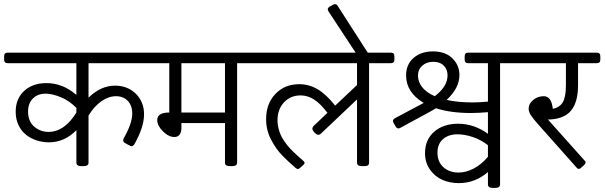

<svg xmlns="http://www.w3.org/2000/svg" viewBox="-45 -804 2925 929"><path d="M694 -549.3Q711.1 -549.3 711.1 -532.3V-515.3Q711.1 -498.2 694 -498.2H383.3V-331.4Q442.7 -389.6 511.3 -389.6Q572.3 -389.6 612.2 -350.4Q652 -311.1 652 -250.9Q652 -188.7 604.8 -105.4Q598.5 -96.7 591.8 -96.7Q588.2 -96.7 581.8 -99.9L560.8 -111.4Q551.3 -116.1 551.3 -124.9Q551.3 -130 553.7 -134.8Q594.9 -207.3 594.9 -254.9Q594.9 -293.3 573.1 -315.9Q551.3 -338.5 516.4 -338.5Q480.8 -338.5 446.1 -314.5Q411.4 -290.5 383.3 -244.9V-17Q383.3 0 358.7 0H349.2Q324.6 0 324.6 -17V-174.4Q267.9 -115.3 190.6 -115.3Q158.9 -115.7 130.6 -125.2Q102.3 -134.8 79.9 -152.8Q57.5 -170.8 44.2 -199.4Q30.9 -227.9 30.9 -263.2Q30.9 -326.2 71.9 -364.1Q113 -401.9 179.5 -401.9Q258.8 -401.9 324.6 -344.8V-498.2H-7.1Q-25 -498.2 -25 -515.3V-532.3Q-25 -549.3 -7.1 -549.3ZM189.1 -165.7Q267.1 -165.7 324.6 -259.6V-281.8Q292.1 -315.5 250.5 -333.1Q208.9 -350.8 175.2 -350.8Q137.9 -350.8 114.3 -327.6Q90.8 -304.4 90.8 -264Q90.8 -218 119.5 -192.2Q148.2 -166.5 189.1 -165.7Z M1206.9 -549.3Q1224.7 -549.3 1224.7 -532.3V-515.3Q1224.7 -498.2 1206.9 -498.2H1102.3V-17Q1102.3 0 1077.7 0H1068.2Q1043.6 0 1043.6 -17V-208.5H832.7V-183.5Q832.7 -165.3 824.4 -153.2Q816.1 -141.1 798.7 -141.1Q770.9 -141.1 743.4 -168.5Q715.8 -195.8 715.8 -223.1Q715.8 -259.6 774.1 -259.6V-498.2H679.3Q661.5 -498.2 661.5 -515.3V-532.3Q661.5 -549.3 679.3 -549.3ZM1043.6 -259.6V-498.2H832.7V-259.6Z M1846.2 -549.3Q1863.3 -549.3 1863.3 -532.3V-515.3Q1863.3 -498.2 1846.2 -498.2H1740.8V-17Q1740.8 -8.3 1735.2 -4.2Q1729.7 0 1716.6 0H1706.7Q1682.5 0 1682.5 -17V-323L1507.7 -157.4Q1502.2 -151.8 1495.8 -151.8Q1487.5 -151.8 1477.6 -161.7L1476 -163.3Q1466.5 -174 1466.5 -181.1Q1466.5 -187.5 1472.8 -195L1539.4 -258Q1504.6 -303.6 1474 -323Q1443.5 -342.4 1409.4 -342.4Q1360.7 -342.4 1329.2 -308.8Q1297.7 -275.1 1297.7 -221.6Q1297.7 -203.3 1302 -185.3Q1306.4 -167.3 1312.5 -152.8Q1318.7 -138.3 1329.6 -122.5Q1340.5 -106.6 1349.4 -95.9Q1358.3 -85.2 1372.4 -71.5Q1386.4 -57.9 1394.6 -50.5Q1402.7 -43.2 1416.2 -31.7L1424.9 -23.4Q1428.5 -19.8 1428.5 -16.3Q1428.5 -10.3 1420.9 -4L1407.1 7.9Q1401.1 13.9 1396 13.9Q1392.8 13.9 1383.7 7.9L1382.9 6.3Q1364.6 -9.5 1352.8 -20.4Q1340.9 -31.3 1322.2 -50.3Q1303.6 -69.4 1291.3 -87.4Q1279 -105.4 1266.9 -127.8Q1254.9 -150.2 1248.7 -175.6Q1242.6 -201 1242.6 -227.9Q1242.6 -302.4 1287.6 -349.6Q1332.5 -396.7 1403.1 -396.7Q1450.3 -396.7 1492.1 -372Q1533.9 -347.2 1576.7 -292.9L1682.5 -392.8V-498.2H1193Q1175.2 -498.2 1175.2 -515.3V-532.3Q1175.2 -549.3 1193 -549.3Z M1696.8 -517.2 1544.2 -749.1Q1541 -755.4 1541 -759.8Q1541 -765.8 1550.1 -772.1L1566.4 -780.8Q1572.7 -784 1575.9 -784Q1583.8 -784 1589 -775.3L1742.4 -536.7Z M2479.2 -549.3Q2497 -549.3 2497 -532.3V-515.3Q2497 -498.2 2479.2 -498.2H2374.6V88.4Q2374.6 105.4 2350 105.4H2340.5Q2315.9 105.4 2315.9 88.4V28.5Q2254.1 82 2174.8 82Q2131.6 82 2095.3 66.2Q2059.1 50.3 2035.3 16.4Q2011.5 -17.4 2011.5 -63.4Q2011.5 -128 2055.9 -166.7Q2100.3 -205.3 2171.6 -205.3Q2248.9 -205.3 2315.9 -156.6V-261.2Q2269.5 -257.2 2233.1 -257.2Q2135.6 -257.2 2064.2 -280.2L2040.8 -266.3L1891.4 -185.1Q1886.6 -182.7 1882.7 -182.7Q1875.1 -182.7 1869.6 -191.4L1858.9 -210.1Q1856.5 -214.8 1856.5 -218.4Q1856.5 -226.7 1866.4 -232.3L2005.2 -306Q1919.9 -356.7 1919.9 -439.2Q1919.9 -492.3 1956.2 -523.8Q1992.5 -555.3 2049.5 -555.3Q2109.8 -555.3 2143.9 -521.8Q2178 -488.3 2178 -440.7Q2178 -378.1 2116.1 -320.7Q2168.8 -308.4 2243 -308.4Q2272.3 -308.4 2315.9 -312.3V-498.2H2221.2Q2203.3 -498.2 2203.3 -515.3V-532.3Q2203.3 -549.3 2221.2 -549.3ZM1977.4 -437.6Q1977.4 -409 1997 -383.1Q2016.6 -357.1 2058.7 -338.5Q2120.5 -385.7 2120.5 -439.2Q2120.5 -468.1 2102.3 -486.5Q2084 -505 2051.5 -505Q2019 -505 1998.2 -486.3Q1977.4 -467.7 1977.4 -437.6ZM2173.2 30.9Q2209.7 30.9 2246.7 11.7Q2283.8 -7.5 2315.9 -45.6V-101.5Q2279.8 -129.2 2240.4 -141.7Q2201 -154.2 2169.2 -154.2Q2125.2 -154.2 2098.5 -130.8Q2071.7 -107.4 2071.7 -65Q2071.7 -20.6 2100.7 5.2Q2129.6 30.9 2173.2 30.9Z M2842.6 -549.3Q2859.7 -549.3 2859.7 -532.3V-515.3Q2859.7 -498.2 2842.6 -498.2H2751.9V-391.2Q2751.9 -309.6 2717.6 -268.3Q2683.3 -227.1 2606.4 -225.5L2782.4 -28.5Q2788.3 -23.8 2788.3 -17.8Q2788.3 -12.3 2780.8 -4.8L2766.2 7.9Q2762.2 13.1 2756.6 13.1Q2748.7 13.1 2744.4 6.3L2556.9 -204.5Q2532.7 -231.9 2522.8 -247.9Q2512.9 -264 2512.9 -278.2Q2512.9 -302.4 2535.1 -320.5Q2557.3 -338.5 2586.2 -338.5Q2623.1 -338.5 2629.8 -277.4Q2664.7 -284.6 2679 -310.9Q2693.2 -337.3 2693.2 -391.2V-498.2H2464.5Q2446.7 -498.2 2446.7 -515.3V-532.3Q2446.7 -549.3 2464.5 -549.3Z"/></svg>

Font: Jaldi
Style: Regular
Weight: 400
Designer: Pablo Cosgaya and Nicolas Silva
Foundry: Omnibus-Type
Version: Version 1.001;PS 001.001;hotconv 1.0.70;makeotf.lib2.5.58329